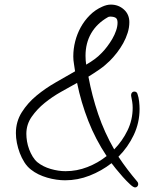

<svg xmlns="http://www.w3.org/2000/svg" viewBox="-20 -777 633 843"><path d="M592.8 -298.8Q592.8 -238.3 567.4 -184.6Q542 -130.9 500 -88.9Q519.5 -59.6 539.6 -33.2Q559.6 -6.8 582 19.5Q586.9 24.4 586.9 31.2Q586.9 37.1 583 41.5Q579.1 45.9 573.2 45.9Q565.4 45.9 550.3 31.7Q535.2 17.6 519 -0.5Q502.9 -18.6 488.8 -36.1Q474.6 -53.7 469.7 -60.5Q425.8 -26.4 373.5 -5.9Q321.3 14.6 265.6 14.6Q248 14.6 227.5 11.7Q207 8.8 187 2.9Q167 -2.9 148.9 -11.7Q130.9 -20.5 116.2 -32.2Q99.6 -44.9 87.4 -64Q75.2 -83 66.9 -105Q58.6 -127 54.2 -149.4Q49.8 -171.9 49.8 -192.4Q49.8 -243.2 75.7 -284.2Q101.6 -325.2 140.6 -357.4Q179.7 -389.6 225.1 -415.5Q270.5 -441.4 309.6 -463.9Q307.6 -480.5 304.7 -496.6Q301.8 -512.7 301.8 -529.3Q301.8 -562.5 310.1 -595.2Q318.4 -627.9 334.5 -657.2Q350.6 -686.5 374.5 -710.4Q398.4 -734.4 429.7 -748Q438.5 -752 447.8 -754.4Q457 -756.8 466.8 -756.8Q500 -756.8 523.9 -735.4Q547.9 -713.9 547.9 -679.7Q547.9 -656.2 540.5 -632.8Q533.2 -609.4 521 -587.4Q508.8 -565.4 493.7 -545.9Q478.5 -526.4 462.9 -510.7Q441.4 -489.3 417.5 -472.7Q393.6 -456.1 368.2 -440.4Q383.8 -356.4 411.1 -275.9Q438.5 -195.3 481.4 -121.1Q517.6 -158.2 540 -204.6Q562.5 -251 562.5 -303.7Q562.5 -317.4 560.5 -330.1Q558.6 -342.8 555.7 -356.4V-360.4Q555.7 -366.2 559.6 -370.6Q563.5 -375 569.3 -375Q581.1 -375 584 -363.3Q588.9 -349.6 590.8 -331.5Q592.8 -313.5 592.8 -298.8ZM496.1 -677.7Q496.1 -694.3 487.3 -699.2Q478.5 -704.1 463.9 -704.1Q457 -704.1 453.1 -701.2Q405.3 -673.8 380.4 -630.9Q355.5 -587.9 355.5 -532.2Q355.5 -511.7 358.4 -493.2Q377 -503.9 394.5 -516.6Q412.1 -529.3 426.8 -544.9Q438.5 -556.6 450.7 -572.8Q462.9 -588.9 473.1 -606.4Q483.4 -624 489.7 -642.6Q496.1 -661.1 496.1 -677.7ZM448.2 -91.8Q399.4 -165 367.7 -246.1Q335.9 -327.1 318.4 -413.1Q287.1 -395.5 248.5 -374Q210 -352.5 176.3 -325.2Q142.6 -297.9 119.1 -264.2Q95.7 -230.5 95.7 -189.5Q95.7 -173.8 98.6 -156.2Q101.6 -138.7 107.9 -121.6Q114.3 -104.5 123.5 -89.4Q132.8 -74.2 144.5 -64.5Q168.9 -44.9 202.6 -35.2Q236.3 -25.4 267.6 -25.4Q317.4 -25.4 363.8 -43.5Q410.2 -61.5 448.2 -91.8Z"/></svg>

Font: Calligraffiti
Style: Regular
Weight: 400
Designer: Dathan Boardman
Foundry: Open Window
Version: Version 1.000